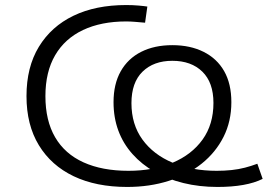

<svg xmlns="http://www.w3.org/2000/svg" viewBox="-20 -733 1061 761"><path d="M484 8Q361 8 272 -34.5Q183 -77 134 -157.5Q85 -238 85 -352Q85 -467 134 -547.5Q183 -628 271 -670.5Q359 -713 480 -713Q506 -713 529 -711Q552 -709 564 -707L555 -643Q533 -645 514.5 -646.5Q496 -648 480 -648Q381 -648 309 -614Q237 -580 198.5 -514Q160 -448 160 -352Q160 -255 198.5 -189Q237 -123 311 -89.5Q385 -56 489 -56Q588 -56 664 -88Q740 -120 783 -180Q826 -240 826 -325Q826 -406 782 -449Q738 -492 663 -492Q589 -492 545 -449Q501 -406 501 -324Q501 -240 544.5 -180Q588 -120 664.5 -88Q741 -56 839 -56Q870 -56 898 -59Q926 -62 951 -68.5Q976 -75 1000 -84L1021 -24Q989 -8 944 0Q899 8 842 8Q770 8 707 -7.5Q644 -23 593 -52Q542 -81 505 -122.5Q468 -164 449 -215.5Q430 -267 430 -328Q430 -400 458.5 -450.5Q487 -501 539.5 -527.5Q592 -554 663 -554Q734 -554 787 -527.5Q840 -501 868.5 -451Q897 -401 897 -328Q897 -252 866 -190.5Q835 -129 779.5 -84.5Q724 -40 648.5 -16Q573 8 484 8Z"/></svg>

Font: Nunito Sans 10pt Expanded Light
Style: Regular
Weight: 300
Width: 7
Designer: Vernon Adams
Foundry: Vernon Adams
Version: Version 3.101;gftools[0.9.27]